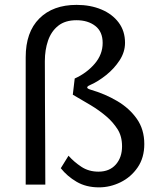

<svg xmlns="http://www.w3.org/2000/svg" viewBox="-20 -776 668 807"><path d="M396 11.5Q342 11.5 302.2 -11.8Q262.5 -35 235.5 -69L268 -121.5Q291 -95.5 322 -75Q353 -54.5 394 -54.5Q440 -54.5 466.5 -84.2Q493 -114 493 -161Q493 -204 473.5 -233.8Q454 -263.5 429 -285Q398.5 -311.5 361 -334Q323.5 -356.5 286 -378L294 -446Q344 -468.5 377.8 -507.8Q411.5 -547 411.5 -595.5Q411.5 -643 380.5 -667Q349.5 -691 301.5 -691Q254 -691 224.8 -667.8Q195.5 -644.5 182 -605.5Q168.5 -566.5 168.5 -519Q168.5 -481 168.8 -438.8Q169 -396.5 169 -355.5Q169 -309 169.5 -259.2Q170 -209.5 170 -163Q170 -122 170.2 -80Q170.5 -38 170.5 0H88V-535.5Q88 -641 145.2 -698.2Q202.5 -755.5 302 -755.5Q360 -755.5 406 -736.2Q452 -717 478.8 -681.2Q505.5 -645.5 505.5 -596Q505.5 -557.5 482.8 -522.5Q460 -487.5 426.2 -460.5Q392.5 -433.5 359.5 -419Q356 -417.5 351.2 -414.8Q346.5 -412 346.5 -408Q346.5 -403.5 361 -399Q421.5 -381.5 472.8 -351.2Q524 -321 555.2 -276.5Q586.5 -232 586.5 -170.5Q586.5 -113 558.5 -72.2Q530.5 -31.5 486.8 -10Q443 11.5 396 11.5Z"/></svg>

Font: Mooli
Style: Regular
Weight: 400
Designer: Vernon Adams
Foundry: Vernon Adams
Version: Version 1.000; ttfautohint (v1.8.4.7-5d5b);gftools[0.9.33]